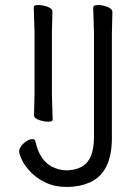

<svg xmlns="http://www.w3.org/2000/svg" viewBox="-20 -725 532 762"><path d="M426 -677 424 -588V-177Q424 -38 334 0Q294 17 245.5 17Q197 17 160 -1Q123 -19 100 -44Q77 -69 66.5 -91.5Q56 -114 56 -124.5Q56 -135 65 -146.5Q74 -158 86.5 -165.5Q99 -173 109 -173Q119 -173 121 -162Q137 -90 185 -64Q215 -49 244 -49Q273 -49 298 -60Q353 -85 353 -180V-589L350 -695Q350 -705 369 -705Q388 -705 407 -697.5Q426 -690 426 -677ZM115 -267 117 -350V-596L114 -697Q114 -705 132 -705Q150 -705 169 -698Q188 -691 188 -680L186 -596V-350L189 -250Q189 -242 171.5 -242Q154 -242 134.5 -249Q115 -256 115 -267Z"/></svg>

Font: ToneOZ-Pinyin-WenKai-Regular
Style: Regular
Weight: 400
Designer: Fontworks Inc.
Foundry: ToneOZ
Version: Version 0.240331